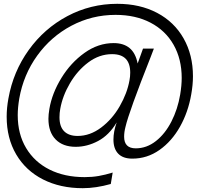

<svg xmlns="http://www.w3.org/2000/svg" viewBox="-20 -796 1040 1007"><path d="M15 -184Q15 -230 24 -279Q49 -420 130.5 -533.5Q212 -647 333.5 -711.5Q455 -776 595 -776Q714 -776 804 -728.5Q894 -681 943 -594.5Q992 -508 992 -396Q992 -351 983 -301Q967 -208 924 -131.5Q881 -55 816.5 -9.5Q752 36 674 36Q625 36 600 10Q575 -16 575 -64Q575 -106 592 -154Q552 -87 494.5 -56.5Q437 -26 377 -26Q310 -26 272 -64.5Q234 -103 234 -173Q234 -195 239 -225Q253 -307 302 -387Q351 -467 423 -518.5Q495 -570 576 -570Q628 -570 659.5 -544Q691 -518 702 -463L730 -541H787Q772 -502 771 -499Q656 -209 638 -130Q631 -103 631 -79Q631 -18 692 -18Q749 -18 797.5 -56Q846 -94 879 -158.5Q912 -223 925 -300Q933 -348 933 -387Q933 -486 890.5 -561Q848 -636 769.5 -677Q691 -718 586 -718Q462 -718 354.5 -661Q247 -604 175 -504Q103 -404 81 -279Q73 -231 73 -192Q73 -93 117 -19.5Q161 54 240 93.5Q319 133 424 133Q463 133 497.5 127Q532 121 571 109L561 169Q483 191 414 191Q296 191 205.5 145Q115 99 65 14Q15 -71 15 -184ZM659 -374Q663 -394 663 -415Q663 -512 568 -512Q501 -512 443.5 -469Q386 -426 347 -359.5Q308 -293 296 -225Q292 -204 292 -181Q292 -132 316.5 -107.5Q341 -83 387 -83Q452 -83 510.5 -127Q569 -171 608 -239Q647 -307 659 -374Z"/></svg>

Font: Open Sauce One Light Italic
Style: Regular
Weight: 300
Italic angle: -10°
Designer: Alfredo Marco Pradil
Foundry: Creative Sauce Fz LLC
Version: Version 1.477